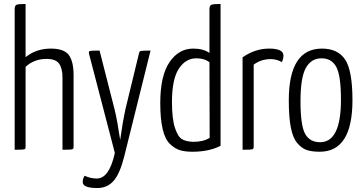

<svg xmlns="http://www.w3.org/2000/svg" viewBox="-20 -755 1830 968"><path d="M236 -510Q303 -510 327 -477.5Q351 -445 351 -376V-14Q351 -4 343.5 -2Q336 0 295 0V-364Q295 -410 278 -434Q261 -458 215 -458Q152 -458 109 -418V-14Q109 -4 102 -2Q95 0 54 0V-708Q54 -727 63.5 -731Q73 -735 109 -735V-467Q163 -510 236 -510Z M429 -483Q426 -496 433 -498Q440 -500 482 -500L557 -206Q565 -174 572 -135Q579 -96 582 -73L586 -50Q597 -132 613 -207L680 -483Q682 -496 689.5 -498Q697 -500 739 -500L607 31Q585 120 553 156.5Q521 193 471 193Q397 193 397 163Q397 145 407 131Q435 145 468 145Q531 145 559 16Z M1036 -708Q1036 -727 1046 -731Q1056 -735 1092 -735V-20Q1034 10 950 10Q912 10 886.5 2Q861 -6 836.5 -29.5Q812 -53 800 -104.5Q788 -156 788 -236Q788 -373 834.5 -441.5Q881 -510 954 -510Q1005 -510 1036 -488ZM955 -40Q1006 -40 1037 -60L1036 -441Q1011 -461 970 -461Q916 -461 881.5 -408.5Q847 -356 847 -241Q847 -156 862 -110.5Q877 -65 898 -53Q919 -41 955 -40Z M1203 -466Q1266 -510 1337 -510Q1409 -510 1409 -475Q1409 -458 1401 -442Q1375 -457 1345 -457Q1296 -457 1259 -429V-14Q1259 -4 1251.5 -2Q1244 0 1203 0Z M1436 -249Q1436 -510 1603 -510Q1684 -510 1720.5 -454Q1757 -398 1757 -250Q1757 10 1592 10Q1551 10 1525.5 1Q1500 -8 1478 -34.5Q1456 -61 1446 -113.5Q1436 -166 1436 -249ZM1495 -245Q1495 -122 1518.5 -80Q1542 -38 1594 -38Q1699 -38 1699 -252Q1699 -374 1675.5 -417.5Q1652 -461 1601 -461Q1549 -461 1522 -412.5Q1495 -364 1495 -245Z"/></svg>

Font: Yanone Kaffeesatz Light
Style: Regular
Weight: 300
Designer: Yanone (Cyrillic: Daniel Pouzeot)
Foundry: Yanone
Version: Version 1.003;PS 001.003;hotconv 1.0.88;makeotf.lib2.5.64775